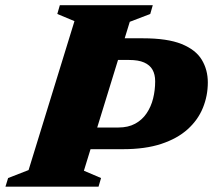

<svg xmlns="http://www.w3.org/2000/svg" viewBox="-54 -702 801 722"><path d="M391 -222.5Q428 -222.5 454.2 -236.8Q480.5 -251 497.2 -275.8Q514 -300.5 521.8 -331.8Q529.5 -363 529.5 -396.5Q529.5 -422 519.5 -439.8Q509.5 -457.5 488 -467Q466.5 -476.5 432 -476.5H285.5L298.5 -558H483.5Q575.5 -558 628.8 -536.5Q682 -515 704.8 -477.2Q727.5 -439.5 727.5 -392Q727.5 -342 709 -296.5Q690.5 -251 651.8 -216Q613 -181 552.8 -161Q492.5 -141 408.5 -141H168.5L204 -222.5ZM226 -622.5 161.5 -649.5 171 -682.5H520.5L511 -649.5L434 -620L261.5 -60L326 -32.5L316.5 0H-33.5L-23.5 -32.5L53.5 -62.5Z"/></svg>

Font: Newsreader ExtraBold
Style: Italic
Weight: 800
Italic angle: -17°
Designer: Hugues Gentile
Foundry: Production Type
Version: Version 1.003